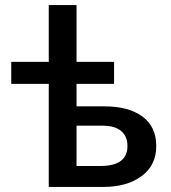

<svg xmlns="http://www.w3.org/2000/svg" viewBox="-20 -740 678 760"><path d="M173 0V-408H24.5V-495H173V-720H283V-495H431.5V-408H283V-319H394Q489 -319 543.8 -278.8Q598.5 -238.5 598.5 -162Q598.5 -85.5 540.5 -42.8Q482.5 0 388 0ZM283 -83H377Q484.5 -83 484.5 -162Q484.5 -200.5 459.5 -221.5Q434.5 -242.5 386 -242.5H283Z"/></svg>

Font: Geologica
Style: Regular
Weight: 400
Designer: Sindre Bremnes, Frode Helland
Foundry: Monokrom Skriftforlag AS
Version: Version 1.010; ttfautohint (v1.8.4.7-5d5b);gftools[0.9.28]